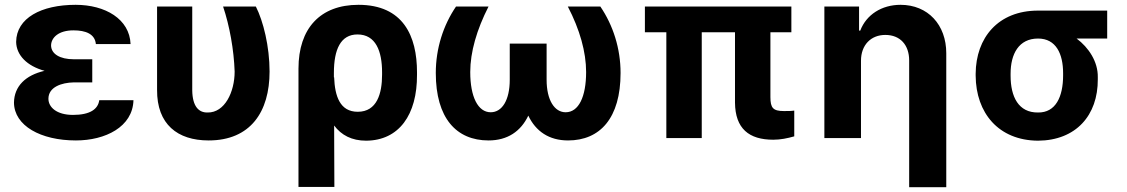

<svg xmlns="http://www.w3.org/2000/svg" viewBox="-20 -573 4679 797"><path d="M38 -147C39 -51 149 10 295 10C417 10 531 -46 534 -157H392C387 -120 354 -96 283 -96C215 -96 181 -128 181 -163C181 -212 236 -230 286 -231H363V-327H286C229 -327 192 -349 192 -385C193 -417 223 -447 285 -447C336 -447 374 -432 378 -390H522C518 -494 417 -553 294 -553C151 -553 48 -498 47 -399C48 -344 92 -299 165 -279C86 -261 39 -215 38 -147Z M632 -546V-200C631 -57 717 10 846 10C1020 10 1099 -109 1099 -276C1099 -380 1073 -485 1042 -546H906C933 -466 951 -366 954 -276C954 -191 913 -105 842 -106C805 -105 779 -131 778 -198V-546Z M1219 -288V203H1368L1367 -52C1397 -12 1440 11 1500 11C1636 10 1712 -96 1711 -263V-273C1711 -423 1654 -553 1468 -553C1309 -553 1219 -455 1219 -288ZM1366 -252V-270C1366 -368 1394 -430 1464 -430C1540 -430 1566 -360 1566 -273V-263C1566 -185 1545 -109 1465 -109C1391 -109 1370 -174 1367 -252Z M2008 -546H1873C1820 -468 1789 -372 1789 -270C1789 -83 1874 10 2008 10C2087 10 2142 -28 2173 -93C2204 -28 2259 10 2338 10C2471 10 2556 -83 2556 -270C2556 -372 2525 -468 2472 -546H2337C2387 -450 2413 -357 2413 -274C2413 -171 2382 -107 2328 -107C2282 -107 2249 -157 2249 -242V-392H2096V-242C2096 -157 2064 -107 2017 -107C1964 -107 1932 -171 1932 -274C1932 -357 1959 -450 2008 -546Z M3265 -546H2657V-439H2746V0H2893V-439H3031V-147C3032 -39 3089 7 3190 7C3220 7 3249 1 3277 -7V-114C3264 -112 3251 -112 3234 -112C3189 -112 3178 -125 3178 -170V-439H3265Z M3554 -321C3554 -386 3595 -428 3655 -428C3717 -428 3754 -386 3754 -322V204H3908V-352C3908 -470 3832 -553 3718 -553C3640 -553 3576 -512 3551 -446H3546V-546H3402V0H3554Z M4030 -267V-259C4031 -104 4125 10 4289 11C4446 10 4538 -94 4537 -244V-253C4538 -317 4499 -376 4449 -413H4576V-529H4289C4123 -529 4031 -416 4030 -267ZM4175 -259V-267C4175 -349 4209 -413 4289 -413C4364 -413 4393 -349 4393 -269V-260C4393 -171 4362 -105 4289 -106C4208 -105 4175 -171 4175 -259Z"/></svg>

Font: Wafeq
Style: Bold
Weight: 700
Designer: Rasmus Andersson & Azza Alameddine
Foundry: Google & TypeTogether
Version: Version 3.000;FEAKit 1.0